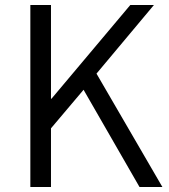

<svg xmlns="http://www.w3.org/2000/svg" viewBox="-20 -752 679 772"><path d="M102 0H185V-236L316 -391L541 0H633L368 -456L599 -732H504L187 -355H185V-732H102Z"/></svg>

Font: Noto Sans KR DemiLight
Style: Regular
Weight: 350
Designer: Ryoko NISHIZUKA 西塚涼子 (kana, bopomofo & ideographs); Paul D. Hunt (Latin, Greek & Cyrillic); Sandoll Communications 산돌커뮤니
Foundry: Adobe
Version: Version 2.004;hotconv 1.0.118;makeotfexe 2.5.65603